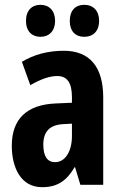

<svg xmlns="http://www.w3.org/2000/svg" viewBox="-20 -768 504 798"><path d="M88 -681C88 -638 113 -615 148 -615C185 -615 209 -640 209 -681C209 -723 185 -748 148 -748C113 -748 88 -725 88 -681ZM270 -681C270 -639 293 -615 330 -615C368 -615 392 -640 392 -681C392 -723 368 -748 330 -748C294 -748 270 -725 270 -681ZM245 -557C179 -557 120 -541 71 -511L106 -414C151 -440 187 -452 218 -452C260 -452 279 -423 279 -364V-341L211 -338C93 -333 29 -275 29 -162C29 -74 65 10 155 10C219 10 257 -17 290 -73H292L314 0H409V-363C409 -491 352 -557 245 -557ZM242 -252 279 -254V-203C279 -137 250 -94 209 -94C177 -94 160 -118 160 -167C160 -221 187 -249 242 -252Z"/></svg>

Font: Noto Sans Devanagari ExtraCondensed
Style: Bold
Weight: 700
Width: 2
Designer: Jelle Bosma - Monotype Design Team
Foundry: Monotype Imaging Inc.
Version: Version 2.004